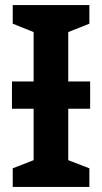

<svg xmlns="http://www.w3.org/2000/svg" viewBox="-20 -734 401 754"><path d="M331 -714V-641L248 -608V-414H334V-307H248V-105L331 -73V0H30V-73L112 -105V-307H27V-414H112V-608L30 -641V-714Z"/></svg>

Font: Noto Sans Display SemiBold
Style: Regular
Weight: 600
Designer: Monotype Design Team
Foundry: Monotype Imaging Inc.
Version: Version 2.003